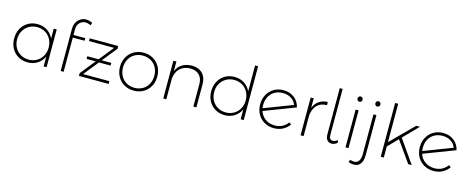

<svg xmlns="http://www.w3.org/2000/svg" viewBox="-42 -1557 6249 2558"><g transform="rotate(15 3083.0 -278.5)"><path d="M565 -521V0H524V-136Q494 -71 436 -34Q378 3 302 3Q229 3 171 -31Q113 -65 80.5 -124.5Q48 -184 48 -260Q48 -336 80.5 -396Q113 -456 170.5 -490Q228 -524 301 -524Q378 -524 436 -487Q494 -450 524 -385V-521ZM524 -260Q524 -324 496 -375Q468 -426 418.5 -455Q369 -484 307 -484Q245 -484 195.5 -455Q146 -426 117.5 -375Q89 -324 89 -260Q89 -196 117 -145Q145 -94 194.5 -65Q244 -36 307 -36Q369 -36 418.5 -65Q468 -94 496 -145Q524 -196 524 -260Z M800 -587V-508H962V-472H800V0H759V-583Q759 -632 779.5 -670Q800 -708 834.5 -729.5Q869 -751 909 -751Q956 -751 999 -727L985 -691Q947 -711 914 -711Q865 -711 832.5 -676.5Q800 -642 800 -587Z M1058 -38 1421 -37V1L1011 0V-38L1177 -245H1051V-282H1207L1367 -482L1020 -483V-521L1414 -520V-482L1251 -279H1383V-242H1222Z M2022 -261Q2022 -185 1989 -125.5Q1956 -66 1897.5 -32.5Q1839 1 1765 1Q1692 1 1633.5 -32.5Q1575 -66 1541.5 -125.5Q1508 -185 1508 -261Q1508 -336 1541.5 -395.5Q1575 -455 1633.5 -488.5Q1692 -522 1765 -522Q1839 -522 1897.5 -488.5Q1956 -455 1989 -395.5Q2022 -336 2022 -261ZM1549 -261Q1549 -196 1577 -145Q1605 -94 1654 -66Q1703 -38 1765 -38Q1827 -38 1876.5 -66Q1926 -94 1953.5 -145Q1981 -196 1981 -261Q1981 -325 1953.5 -375.5Q1926 -426 1876.5 -454Q1827 -482 1765 -482Q1703 -482 1654 -454Q1605 -426 1577 -375.5Q1549 -325 1549 -261Z M2631 -318V0H2589V-310Q2589 -390 2544 -435Q2499 -480 2419 -480Q2330 -478 2276.5 -425.5Q2223 -373 2216 -282V0H2174V-521H2216V-388Q2242 -452 2296.5 -486Q2351 -520 2429 -522Q2524 -522 2577.5 -467.5Q2631 -413 2631 -318Z M3284 -742V0H3242V-136Q3212 -71 3154 -34Q3096 3 3020 3Q2947 3 2889 -31Q2831 -65 2798.5 -124.5Q2766 -184 2766 -260Q2766 -336 2798.5 -396Q2831 -456 2888.5 -490Q2946 -524 3019 -524Q3096 -524 3154 -487Q3212 -450 3242 -385V-742ZM3242 -260Q3242 -324 3214 -375Q3186 -426 3136.5 -455Q3087 -484 3025 -484Q2963 -484 2913.5 -455Q2864 -426 2835.5 -375Q2807 -324 2807 -260Q2807 -196 2835 -145Q2863 -94 2912.5 -65Q2962 -36 3025 -36Q3087 -36 3136.5 -65Q3186 -94 3214 -145Q3242 -196 3242 -260Z M3881 -128 3909 -104Q3827 1 3699 1Q3625 1 3566 -32.5Q3507 -66 3474 -125.5Q3441 -185 3441 -261Q3441 -335 3473.5 -394.5Q3506 -454 3564.5 -488Q3623 -522 3696 -522Q3782 -522 3844 -474.5Q3906 -427 3925 -346L3494 -181Q3516 -115 3571 -76Q3626 -37 3701 -37Q3812 -37 3881 -128ZM3482 -262Q3482 -236 3486 -217L3880 -368Q3859 -423 3810.5 -453Q3762 -483 3697 -483Q3634 -483 3585.5 -455.5Q3537 -428 3509.5 -378Q3482 -328 3482 -262Z M4304 -522V-479Q4219 -479 4168 -426.5Q4117 -374 4110 -282V0H4068V-521H4110V-390Q4135 -453 4184.5 -486.5Q4234 -520 4304 -522Z M4503 -40Q4533 -40 4561 -67L4575 -34Q4535 1 4496 1Q4456 1 4433 -26Q4410 -53 4410 -104V-742H4450V-108Q4450 -40 4503 -40Z M4744 -671Q4744 -655 4733.5 -644.5Q4723 -634 4709 -634Q4695 -634 4684.5 -644.5Q4674 -655 4674 -671Q4674 -686 4684.5 -696.5Q4695 -707 4709 -707Q4723 -707 4733.5 -696.5Q4744 -686 4744 -671ZM4688 -521H4729V0H4688Z M4990 -671Q4990 -655 4979.5 -644.5Q4969 -634 4955 -634Q4941 -634 4930.5 -644.5Q4920 -655 4920 -671Q4920 -686 4930.5 -696.5Q4941 -707 4955 -707Q4969 -707 4979.5 -696.5Q4990 -686 4990 -671ZM4844 155Q4888 156 4911 123Q4934 90 4934 25V-521H4975V29Q4975 110 4943.5 152Q4912 194 4851 194Q4817 194 4779 179L4790 144Q4814 153 4844 155Z M5553 0 5348 -289 5216 -153V0H5174V-742H5216V-213L5524 -521H5575L5378 -319L5601 0Z M6083 -128 6111 -104Q6029 1 5901 1Q5827 1 5768 -32.5Q5709 -66 5676 -125.5Q5643 -185 5643 -261Q5643 -335 5675.5 -394.5Q5708 -454 5766.5 -488Q5825 -522 5898 -522Q5984 -522 6046 -474.5Q6108 -427 6127 -346L5696 -181Q5718 -115 5773 -76Q5828 -37 5903 -37Q6014 -37 6083 -128ZM5684 -262Q5684 -236 5688 -217L6082 -368Q6061 -423 6012.5 -453Q5964 -483 5899 -483Q5836 -483 5787.5 -455.5Q5739 -428 5711.5 -378Q5684 -328 5684 -262Z"/></g></svg>

Font: TypoPRO Montserrat Alternates
Style: Regular
Weight: 275
Designer: Julieta Ulanovsky
Foundry: Julieta Ulanovsky
Version: Version 6.001